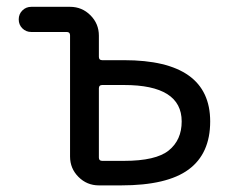

<svg xmlns="http://www.w3.org/2000/svg" viewBox="-20 -567 674 566"><path d="M281.2 -316.4Q271.5 -316.4 271.5 -306.6V-102.5Q271.5 -92.8 281.2 -92.8H345.7Q439.5 -92.8 477.5 -123.5Q515.6 -154.3 515.6 -209Q515.6 -316.4 345.7 -316.4ZM186.5 -462.9Q186.5 -472.7 176.8 -472.7H72.3Q56.6 -472.7 45.9 -483.4Q35.2 -494.1 35.2 -509.8Q35.2 -525.4 45.9 -536.1Q56.6 -546.9 72.3 -546.9H186.5Q221.7 -546.9 246.6 -522Q271.5 -497.1 271.5 -461.9V-399.4Q271.5 -389.6 281.2 -389.6H345.7Q599.6 -389.6 599.6 -209Q599.6 -114.3 536.1 -67.4Q472.7 -20.5 336.9 -20.5H271.5Q236.3 -20.5 211.4 -45.4Q186.5 -70.3 186.5 -105.5Z"/></svg>

Font: Gen Jyuu GothicX Regular
Style: Regular
Weight: 400
Designer: [Source Han Sans]
Ryoko NISHIZUKA  (kana & ideographs); Paul D. Hunt (Latin, Greek & Cyrillic); Wenlong ZHANG  (bopomofo
Version: Version 1.002.20150607